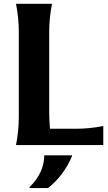

<svg xmlns="http://www.w3.org/2000/svg" viewBox="-20 -757 564 1002"><path d="M355.5 53.7V58.6Q313 159.2 230.5 224.6H134.3V219.7Q210.9 143.6 210.9 53.7ZM63.5 0Q78.1 -73.2 78.1 -146.5V-590.8Q78.1 -664.1 63.5 -737.3H251.5Q236.8 -664.6 236.8 -590.8V-177.7Q236.8 -129.9 240.7 -85H372.6Q449.7 -85 519 -99.6V0Z"/></svg>

Font: Classica
Style: Bold
Weight: 700
Designer: Wojciech Kalinowski "wmk69" (wmk69@o2.pl)
Foundry: Wojciech Kalinowski "wmk69" (wmk69@o2.pl)
Version: Version 2.1.1; 2021-05-14